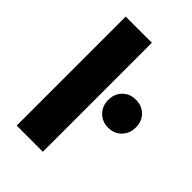

<svg xmlns="http://www.w3.org/2000/svg" viewBox="-220 -833 924 924"><g transform="rotate(45 242.5 -371.0)"><path d="M73 -742H251V0H73ZM485 -399Q485 -358 458.5 -331Q432 -304 391 -304Q350 -304 323.5 -331Q297 -358 297 -399Q297 -441 323.5 -467.5Q350 -494 391 -494Q432 -494 458.5 -467.5Q485 -441 485 -399Z"/></g></svg>

Font: Montserrat arm
Style: Bold
Weight: 700
Designer: Julieta Ulanovsky
Foundry: Julieta Ulanovsky
Version: Version 6.000;PS 006.000;hotconv 1.0.88;makeotf.lib2.5.64775